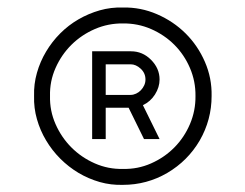

<svg xmlns="http://www.w3.org/2000/svg" viewBox="-20 -814 670 524"><path d="M557.5 -552Q557.5 -487 525 -430.5Q492.5 -375 436.5 -342Q380.5 -309.5 315.5 -309.5Q283 -308.5 252.2 -317.2Q221.5 -326 194.2 -342.2Q167 -358.5 144.5 -381Q122 -403.5 105.8 -430.8Q89.5 -458 80.8 -488.8Q72 -519.5 73 -552Q72 -584.5 80.8 -615.2Q89.5 -646 105.8 -673.2Q122 -700.5 144.5 -723Q167 -745.5 194.2 -761.2Q221.5 -777 252.2 -785.8Q283 -794.5 315.5 -793.5Q364 -794.5 408.5 -775.2Q453 -756 486.5 -722.8Q520 -689.5 539.2 -645.2Q558.5 -601 557.5 -552ZM116.5 -552Q115.5 -512 131.5 -475.5Q147.5 -439 175 -411.5Q202.5 -384 239 -368Q275.5 -352 315.5 -353Q356 -352 392.2 -368Q428.5 -384 455.8 -411.5Q483 -439 498.5 -475.5Q514 -512 513.5 -552Q514 -592 498.5 -628.2Q483 -664.5 455.8 -691.8Q428.5 -719 392.2 -734.8Q356 -750.5 315.5 -750Q275.5 -750.5 239 -734.8Q202.5 -719 175 -691.8Q147.5 -664.5 131.5 -628.2Q115.5 -592 116.5 -552ZM337.5 -674Q369 -674 392 -651Q415.5 -627.5 415.5 -597Q415.5 -576 403 -556.2Q390.5 -536.5 370 -527L415.5 -434.5H373L331 -520H268.5V-434.5H231.5V-674ZM268.5 -555H336.5Q344 -555 351.5 -558.5Q359 -562 364.5 -567.8Q370 -573.5 373.5 -581Q377 -588.5 377 -597Q377 -614.5 364 -626.5Q351 -638.5 336.5 -638.5H268.5Z"/></svg>

Font: Russisch Sans ExtraLight
Style: Regular
Weight: 200
Width: 4
Designer: Michael Sharanda (font) & Cristiano Sobral (main changes)
Foundry: Michael Sharanda
Version: Version 2.00;September 8, 2020;FontCreator 13.0.0.2681 64-bi